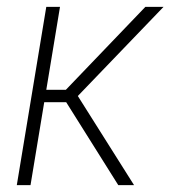

<svg xmlns="http://www.w3.org/2000/svg" viewBox="-20 -540 540 560"><path d="M29 0 115 -520H155L115 -278H172L404 -520H457L207 -260L371 0H325L173 -242H109L69 0Z"/></svg>

Font: Iosevka Extralight Oblique
Style: Regular
Weight: 200
Italic angle: -9°
Monospace: yes
Designer: Belleve Invis
Foundry: Belleve Invis
Version: Version 32.5.0; ttfautohint (v1.8.4)